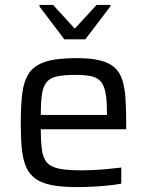

<svg xmlns="http://www.w3.org/2000/svg" viewBox="-20 -755 599 783"><path d="M294.3 8Q232.4 8 190.9 -0.1Q149.4 -8.2 124 -26.8Q98.7 -45.3 85.9 -75.6Q73.1 -105.9 68.9 -150.1Q64.7 -194.3 64.7 -254Q64.7 -325.2 71 -375.4Q77.4 -425.7 98.8 -457.2Q120.1 -488.8 165.9 -503.4Q211.7 -518 290.2 -518Q349 -518 386.7 -508.9Q424.3 -499.8 446.2 -480.7Q468.1 -461.6 478.3 -430.5Q488.6 -399.5 491.6 -355.8Q494.6 -312.1 494.6 -254.9V-227.8H146.4Q146.4 -175.9 151.1 -143Q155.7 -110 171.5 -92Q187.3 -74 220.8 -67.2Q254.2 -60.4 311.8 -60.4Q336 -60.4 364.9 -61.9Q393.7 -63.3 422.7 -66.1Q451.6 -68.8 474.6 -71.7V-6.1Q454 -2.1 423.4 1.2Q392.8 4.5 359.3 6.2Q325.7 8 294.3 8ZM416.1 -269.1V-296Q416.1 -347.5 410 -378.2Q403.9 -408.8 389.4 -424.3Q374.9 -439.8 349.9 -444.7Q325 -449.6 287.7 -449.6Q240.3 -449.6 212.2 -443.4Q184.2 -437.3 170 -419.9Q155.8 -402.5 151.1 -370.6Q146.4 -338.6 146.4 -286.4H435ZM242.4 -594.6 140.8 -728.8V-734.8H196.6L284.9 -638.2L373.8 -734.8H430.1V-728.8L328 -594.6Z"/></svg>

Font: Saira Thin
Style: Regular
Weight: 100
Designer: Hector Gatti with collaboration of the Omnibus-Type team
Foundry: Omnibus-Type
Version: Version 1.101